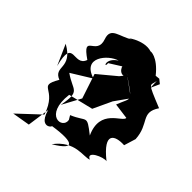

<svg xmlns="http://www.w3.org/2000/svg" viewBox="-247 -938 1204 1204"><g transform="rotate(45 355.5 -336.0)"><path d="M560 -613 586 -671 559 -693 530 -690C455 -785 395 -777 400 -775C316 -804 204 -710 266 -747C197 -701 113 -710 142 -627C183 -512 12 -557 157 -457C123 -360 -4 -504 50 -296L-11 -433C134 -352 30 -281 121 -245C45 -113 150 -202 209 -25L66 109L184 89L205 -61C249 98 349 -58 256 -1C456 -37 515 -10 372 75C463 -47 568 -8 610 -26C550 -52 662 -101 691 -93C542 -212 615 -247 698 -242L722 -320C715 -451 622 -460 689 -561C514 -632 551 -618 558 -672ZM341 -584C341 -566 397 -485 464 -643L370 -526L251 -427L305 -264L238 -140C268 -294 227 -253 134 -320L267 -402C117 -447 227 -574 299 -593C222 -545 269 -485 263 -535ZM341 -109C354 -36 206 -18 231 -222L395 -262L453 -386L520 -480L387 -576C550 -462 523 -496 482 -387L587 -373C590 -337 427 -299 503 -133C396 -217 433 -181 325 -136Z"/></g></svg>

Font: Asimov Silicon
Style: Regular
Weight: 400
Designer: Google
Version: Version 2.000980; 2014